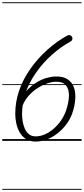

<svg xmlns="http://www.w3.org/2000/svg" viewBox="-25 -1246 742 1698"><path d="M290 6Q237 6 202 -18Q167 -42 146.8 -79.5Q126.5 -117 118.2 -159.2Q110 -201.5 110 -237.5Q110 -347 144.5 -445.8Q179 -544.5 241 -633.5Q308 -729.5 394 -806Q480 -882.5 570.5 -931.5Q574 -934 577.8 -934.8Q581.5 -935.5 585.5 -935.5Q594 -935.5 600.8 -931.5Q607.5 -927.5 611.5 -920.8Q615.5 -914 615.5 -905.5Q615.5 -897 611 -890Q606.5 -883 599 -879Q513.5 -832.5 433.5 -761.2Q353.5 -690 290.5 -599Q273.5 -574.5 258.5 -549Q243.5 -523.5 230.5 -496.5Q217.5 -469.5 206 -439.5Q249 -486 293.5 -514Q338 -542 381 -555Q424 -568 463 -569.5Q531.5 -572 572 -545.5Q612.5 -519 628.8 -472.5Q645 -426 640.5 -366.5Q636 -307 613.5 -242.5Q596.5 -194 563.8 -149.2Q531 -104.5 487.5 -69.5Q444 -34.5 393.5 -14.2Q343 6 290 6ZM290 -40Q333 -40 374.2 -58.8Q415.5 -77.5 451.5 -109.2Q487.5 -141 514.8 -180.8Q542 -220.5 557 -262.5Q583.5 -339 584.8 -398.8Q586 -458.5 557.2 -492Q528.5 -525.5 465 -523Q431.5 -522 389.8 -507.5Q348 -493 306 -465.8Q264 -438.5 229.2 -400Q194.5 -361.5 175 -312.5Q170 -270.5 170 -237.5Q170 -205.5 175.8 -171Q181.5 -136.5 195 -106.8Q208.5 -77 231.8 -58.5Q255 -40 290 -40ZM290 6Q237 6 202 -18Q167 -42 146.8 -79.5Q126.5 -117 118.2 -159.2Q110 -201.5 110 -237.5Q110 -347 144.5 -445.8Q179 -544.5 241 -633.5Q308 -729.5 394 -806Q480 -882.5 570.5 -931.5Q574 -934 577.8 -934.8Q581.5 -935.5 585.5 -935.5Q594 -935.5 600.8 -931.5Q607.5 -927.5 611.5 -920.8Q615.5 -914 615.5 -905.5Q615.5 -897 611 -890Q606.5 -883 599 -879Q513.5 -832.5 433.5 -761.2Q353.5 -690 290.5 -599Q273.5 -574.5 258.5 -549Q243.5 -523.5 230.5 -496.5Q217.5 -469.5 206 -439.5Q249 -486 293.5 -514Q338 -542 381 -555Q424 -568 463 -569.5Q531.5 -572 572 -545.5Q612.5 -519 628.8 -472.5Q645 -426 640.5 -366.5Q636 -307 613.5 -242.5Q596.5 -194 563.8 -149.2Q531 -104.5 487.5 -69.5Q444 -34.5 393.5 -14.2Q343 6 290 6ZM290 -40Q333 -40 374.2 -58.8Q415.5 -77.5 451.5 -109.2Q487.5 -141 514.8 -180.8Q542 -220.5 557 -262.5Q583.5 -339 584.8 -398.8Q586 -458.5 557.2 -492Q528.5 -525.5 465 -523Q431.5 -522 389.8 -507.5Q348 -493 306 -465.8Q264 -438.5 229.2 -400Q194.5 -361.5 175 -312.5Q170 -270.5 170 -237.5Q170 -205.5 175.8 -171Q181.5 -136.5 195 -106.8Q208.5 -77 231.8 -58.5Q255 -40 290 -40ZM-5 424.5H696.5V432.5H-5ZM-5 -16H696.5V0H-5ZM-5 -501.5H696.5V-493.5H-5ZM-5 -1226H696.5V-1218H-5Z"/></svg>

Font: Edu AU VIC WA NT Guides
Style: Regular
Weight: 400
Designer: Tina and Corey Anderson, Eben Sorkin, Mirko Velimirovic
Foundry: Google for Education
Version: Version 1.001